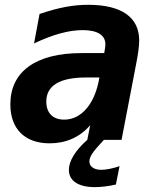

<svg xmlns="http://www.w3.org/2000/svg" viewBox="-20 -580 642 796"><path d="M346.2 -560.1C285.2 -560.1 225.6 -549.8 144 -522L121.1 -399.9C200.2 -437.5 266.1 -455.1 322.8 -455.1C382.8 -455.1 417 -435.1 417 -396C417 -391.1 416.5 -387.7 416 -383.8L412.1 -359.9H317.9C127 -359.9 22.9 -282.2 22.9 -147.5C22.9 -43.5 85 14.2 186 14.2C252 14.2 310.5 -10.3 354 -61L341.8 0C289.6 45.9 265.6 89.4 265.6 124.5C265.6 170.4 306.2 195.8 373 195.8C397.5 195.8 428.7 192.4 460.4 185.1L475.6 108.9C445.3 119.6 417 124 399.4 124C365.7 124 350.6 107.4 350.6 88.9C350.6 79.1 354.5 69.3 362.3 57.1C370.1 44.9 386.2 25.9 410.6 0H483.9L543.9 -312C551.8 -352.1 557.1 -386.7 557.1 -412.6C557.1 -509.8 481.4 -560.1 346.2 -560.1ZM246.1 -84C199.2 -84 171.9 -111.8 171.9 -158.7C171.9 -225.6 228 -258.8 336.9 -258.8H392.1C374 -148.4 316.9 -84 246.1 -84Z"/></svg>

Font: Hack
Style: Bold Oblique
Weight: 700
Italic angle: -12°
Monospace: yes
Designer: Christopher Simpkins
Foundry: Christopher Simpkins
Version: Version 2.010